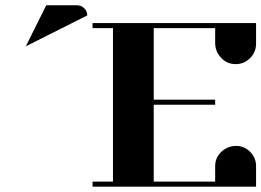

<svg xmlns="http://www.w3.org/2000/svg" viewBox="-20 -702 983 722"><path d="M77.1 -527.8 153.8 -682.1H270Q285.6 -682.1 296.9 -670.9Q308.1 -659.7 308.1 -644ZM328.1 0V-19H404.8V-596.2H328.1V-615.2H942.9V-538.1Q942.9 -505.9 920.4 -483.4Q897.9 -460.9 866.2 -460.9Q834 -460.9 812 -483.9Q790 -506.8 789.1 -538.1V-596.2H558.1V-327.1H789.1V-308.1H558.1V-19H789.1V-77.1Q789.1 -108.9 812 -130.9Q834.5 -152.3 866.7 -153.3Q897.9 -153.8 920.4 -131.3Q942.9 -108.9 942.9 -77.1V0Z"/></svg>

Font: Hjet
Style: Regular
Weight: 400
Designer: T. Christopher White
Version: Version 1.2